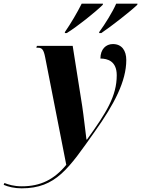

<svg xmlns="http://www.w3.org/2000/svg" viewBox="-173 -786 769 1046"><path d="M368 -612 367 -606H379C434 -643 539 -725 575 -760L576 -766H460C440 -720 400 -656 368 -612ZM181 -612 180 -606H191C249 -642 348 -721 387 -760L388 -766H272C248 -718 214 -660 181 -612ZM-55 240C132 240 201 132 344 -70C450 -219 515 -344 515 -459C515 -510 491 -546 442 -546C404 -546 374 -518 374 -467C413 -467 463 -453 463 -376C463 -263 407 -173 301 -26H298C293 -62 283 -155 275 -207L223 -536H28L25 -526H34C57 -526 65 -514 73 -474L188 112C122 192 48 229 -54 229C-99 229 -128 219 -149 211L-153 221C-128 232 -93 240 -55 240Z"/></svg>

Font: Noto Serif Display Condensed ExtraBold
Style: Italic
Weight: 800
Width: 3
Italic angle: -12°
Designer: Monotype Design Team
Foundry: Monotype Imaging Inc.
Version: Version 2.009